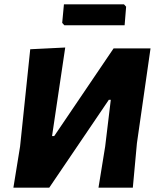

<svg xmlns="http://www.w3.org/2000/svg" viewBox="-20 -869 739 889"><path d="M554 -849 564 -838 557 -752H278L268 -763L276 -849ZM42 0 73 -191 120 -641 282 -649 221 -239H231L506 -645H677L614 -206L595 0H436L467 -191L493 -407H484L208 0Z"/></svg>

Font: Alegreya Sans SC ExtraBold
Style: Italic
Weight: 800
Italic angle: -7°
Designer: Juan Pablo del Peral
Foundry: Huerta Tipografica
Version: Version 2.007